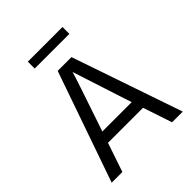

<svg xmlns="http://www.w3.org/2000/svg" viewBox="-228 -968 1104 1104"><g transform="rotate(-45 324.0 -416.5)"><path d="M218 -284 205 -246H444L431 -285L326 -609Q314 -566 218 -284ZM122 0H35L270 -674H382L613 0H526L467 -177H182ZM468 -777H186V-833H468Z"/></g></svg>

Font: Hind Guntur
Style: Regular
Weight: 400
Designer: Manushi Parikh, Hitesh Malaviya
Foundry: Indian Type Foundry
Version: Version 1.002;PS 1.0;hotconv 1.0.86;makeotf.lib2.5.63406; tt